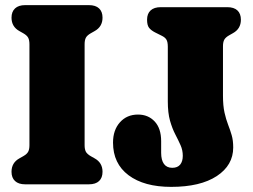

<svg xmlns="http://www.w3.org/2000/svg" viewBox="-20 -720 990 750"><path d="M310.5 -153Q310.5 -136.5 315.5 -127.2Q320.5 -118 334.5 -110L349.5 -101.5Q380.5 -84.5 380.5 -49Q380.5 -25.5 367 -12.8Q353.5 0 327 0H78.5Q52.5 0 38.8 -12.8Q25 -25.5 25 -49Q25 -84.5 56 -101.5L71 -110Q85 -118 90 -127.2Q95 -136.5 95 -153V-547Q95 -563.5 90 -572.8Q85 -582 71 -590L56 -598.5Q25 -615.5 25 -651Q25 -674.5 38.8 -687.2Q52.5 -700 78.5 -700H327Q353.5 -700 367 -687.2Q380.5 -674.5 380.5 -651Q380.5 -615.5 349.5 -598.5L334.5 -590Q320.5 -582 315.5 -572.8Q310.5 -563.5 310.5 -547ZM891 -144Q891 -74.5 826.8 -32.2Q762.5 10 648.5 10Q543 10 482.2 -35.5Q421.5 -81 421.5 -163Q421.5 -212 448.5 -242.2Q475.5 -272.5 519 -272.5Q559 -272.5 584.2 -245.5Q609.5 -218.5 609.5 -168.5V-123Q609.5 -94.5 620.5 -79.5Q631.5 -64.5 653 -64.5Q673.5 -64.5 683.8 -77Q694 -89.5 694 -111.5Q694 -133.5 685.2 -153Q676.5 -172.5 664.8 -195Q653 -217.5 644.2 -248.2Q635.5 -279 635.5 -324V-537.5Q635.5 -556 630.2 -565Q625 -574 611.5 -580.5L585.5 -593.5Q570 -601.5 562.2 -611.5Q554.5 -621.5 554.5 -643Q554.5 -666.5 568.2 -679.2Q582 -692 608 -692H867.5Q894 -692 907.5 -679.2Q921 -666.5 921 -643Q921 -607.5 890 -590.5L875 -582Q861 -574 856 -564.8Q851 -555.5 851 -539V-346.5Q851 -307 857 -280.2Q863 -253.5 871 -233Q879 -212.5 885 -192Q891 -171.5 891 -144Z"/></svg>

Font: Fraunces 144pt S100 Black
Style: Regular
Weight: 900
Version: Version 1.000